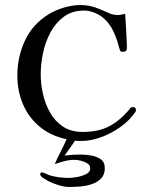

<svg xmlns="http://www.w3.org/2000/svg" viewBox="-20 -560 580 764"><path d="M521 -122Q521 -118 519 -115Q497 -82 461 -56Q425 -30 383.5 -14.5Q342 1 303 1Q296 1 290 0.5Q284 0 278 0Q268 16 257.5 30Q247 44 237 59Q253 57 268.5 56Q284 55 300 55Q319 55 341.5 58.5Q364 62 380.5 73.5Q397 85 397 109Q397 135 382.5 150Q368 165 346 172.5Q324 180 300 182Q276 184 257 184Q238 184 215.5 177.5Q193 171 175 162Q169 159 154.5 150Q140 141 140 134Q140 126 147 126Q150 126 161 130.5Q172 135 176 137Q195 143 215.5 145.5Q236 148 255 148Q266 148 286 144.5Q306 141 322.5 133Q339 125 339 110Q339 97 327.5 90Q316 83 302 79.5Q288 76 278 76Q257 76 237.5 81Q218 86 198 93Q209 67 221.5 43Q234 19 245 -6Q183 -19 139 -55Q95 -91 72 -144Q49 -197 49 -259Q49 -333 79 -398Q109 -463 173 -503Q201 -520 235 -530Q269 -540 301 -540Q339 -540 376 -524Q393 -517 412 -508.5Q431 -500 449 -500Q457 -500 464 -502Q471 -504 478 -505Q480 -474 482 -442Q484 -410 485 -378V-375Q485 -363 482.5 -358.5Q480 -354 466 -354Q459 -354 457 -361Q455 -368 453 -374Q446 -403 431.5 -434.5Q417 -466 394 -486Q379 -500 357 -509Q335 -518 315 -518Q267 -518 234 -493.5Q201 -469 180.5 -430.5Q160 -392 151 -348Q142 -304 142 -265Q142 -226 151 -186Q160 -146 179.5 -111.5Q199 -77 231 -56Q263 -35 309 -35Q369 -35 410.5 -55.5Q452 -76 491 -120Q494 -122 495.5 -126Q497 -130 501 -132Q503 -134 509 -134Q521 -134 521 -122Z"/></svg>

Font: Kaisei HarunoUmi
Style: Regular
Weight: 400
Designer: Font-Kai, 金井和夫
Foundry: KAZUO KANAI
Version: Version 5.003